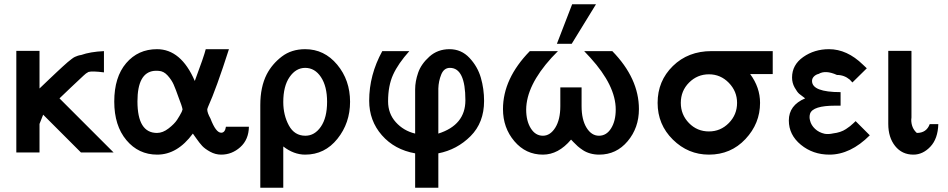

<svg xmlns="http://www.w3.org/2000/svg" viewBox="-20 -710 4415 894"><path d="M56 0V-473H164V-298Q184 -317 208 -340Q232 -363 244.5 -374.5Q257 -386 272 -400Q287 -414 295 -420.5Q303 -427 312.5 -434.5Q322 -442 328.5 -445Q335 -448 342.5 -450.5Q350 -453 358 -454Q400 -469 464 -472V-373Q410 -380 392 -375Q380 -369 369 -358Q351 -342 312.5 -305Q274 -268 257 -252L509 0H357L181 -176L164 -133V0Z M512 -237Q512 -351 567.5 -416Q623 -481 711 -481Q823 -481 887 -333Q930 -448 938 -481H1046Q987 -297 949 -213Q945 -203 945 -200Q945 -185 960 -158Q985 -92 1010 -92Q1028 -92 1032 -120H1139Q1138 -60 1099 -25Q1060 10 1010 10Q983 10 958.5 -3.5Q934 -17 921.5 -30.5Q909 -44 894 -65.5Q879 -87 878 -88Q806 10 712 10Q625 10 568.5 -57.5Q512 -125 512 -237ZM620 -238Q620 -91 711 -91Q738 -91 765 -112Q792 -133 804.5 -152Q817 -171 826 -189Q827 -192 828.5 -196Q830 -200 830 -201Q827 -217 812 -255Q798 -295 788.5 -316.5Q779 -338 760.5 -358.5Q742 -379 719 -380Q709 -381 697 -380Q620 -371 620 -238Z M1192 164V-221Q1192 -305 1222 -364Q1247 -412 1292 -446.5Q1337 -481 1401 -481Q1490 -481 1550 -409Q1610 -337 1610 -236Q1610 -137 1551 -63.5Q1492 10 1401 10Q1348 10 1299 -28V164ZM1299 -235Q1299 -174 1325 -126Q1351 -78 1402 -78Q1445 -78 1474 -120Q1503 -162 1503 -236Q1503 -308 1474.5 -351Q1446 -394 1401 -394Q1358 -394 1328.5 -351.5Q1299 -309 1299 -235Z M1699 -241Q1699 -361 1760 -472H1886Q1834 -414 1810.5 -362.5Q1787 -311 1787 -238Q1787 -181 1823 -141Q1859 -101 1913 -88V-294Q1913 -331 1927 -371.5Q1941 -412 1979.5 -446.5Q2018 -481 2073 -481Q2128 -481 2166 -440.5Q2204 -400 2219 -348Q2234 -296 2234 -240Q2234 -139 2171 -76Q2108 -13 2021 4V164H1913V4Q1817 -13 1758 -80.5Q1699 -148 1699 -241ZM2021 -88Q2147 -128 2147 -243Q2147 -394 2075 -394Q2047 -394 2034.5 -363Q2022 -332 2021 -298Z M2573 -506 2644 -690H2755L2642 -506ZM2322 -202Q2322 -344 2447 -472H2578L2548 -441Q2431 -312 2430 -200Q2430 -147 2451.5 -112.5Q2473 -78 2508 -78Q2542 -78 2565.5 -115.5Q2589 -153 2589 -216V-303H2688V-216Q2688 -153 2711 -115.5Q2734 -78 2769 -78Q2804 -78 2825.5 -112.5Q2847 -147 2847 -200Q2847 -311 2729 -441L2700 -472H2831Q2955 -345 2955 -202Q2955 -115 2902.5 -52.5Q2850 10 2770 10Q2748 10 2728.5 4.5Q2709 -1 2694 -11Q2679 -21 2670 -29Q2661 -37 2650.5 -48Q2640 -59 2639 -60Q2580 10 2508 10Q2428 10 2375 -52.5Q2322 -115 2322 -202Z M3042 -231Q3042 -333 3113 -402.5Q3184 -472 3293 -472H3578V-365H3473Q3519 -303 3519 -231Q3519 -135 3451 -62.5Q3383 10 3281 10Q3184 10 3113 -60Q3042 -130 3042 -231ZM3150 -231Q3150 -176 3188 -137Q3226 -98 3281 -98Q3335 -98 3373.5 -137Q3412 -176 3412 -231Q3412 -285 3373.5 -324.5Q3335 -364 3281 -364Q3227 -364 3188.5 -325.5Q3150 -287 3150 -231Z M3653 -149Q3653 -220 3729 -252Q3711 -265 3701.5 -273Q3692 -281 3680 -302.5Q3668 -324 3668 -349Q3668 -408 3720 -444.5Q3772 -481 3840 -481Q3924 -481 3998 -409L4016 -392L3949 -326Q3941 -334 3937 -339Q3911 -361 3877 -361Q3824 -385 3792 -366Q3779 -363 3770 -354Q3761 -345 3761 -333Q3761 -281 3894 -281V-218H3869Q3765 -218 3752 -181Q3747 -165 3752 -148Q3757 -127 3775 -110Q3793 -93 3820 -87Q3838 -84 3860 -89Q3877 -91 3892 -96Q3907 -101 3919 -109Q3931 -117 3938 -122.5Q3945 -128 3954 -136.5Q3963 -145 3964 -146L4030 -80Q3940 10 3842 10Q3765 10 3709 -36Q3653 -82 3653 -149Z M4116 -133V-473H4223L4224 -472V-163Q4224 -161 4223.5 -157.5Q4223 -154 4223 -153Q4223 -114 4249 -91Q4294 -91 4309 -132H4349Q4347 -64 4312 -27Q4277 10 4233 10Q4180 10 4148 -30Q4116 -70 4116 -133Z"/></svg>

Font: Coval
Style: Medium
Weight: 500
Foundry: Context Ltd
Version: Version 001.000